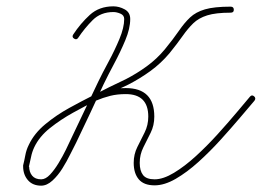

<svg xmlns="http://www.w3.org/2000/svg" viewBox="-20 -576 826 606"><path d="M282 -258Q273 -254 269 -263Q265 -271 274 -275Q300 -286 324 -292Q348 -298 377 -298Q467 -298 467 -208Q467 -180 455.5 -157Q444 -134 432.5 -111Q421 -88 421 -62Q421 -37 431.5 -23.5Q442 -10 468 -10Q495 -10 529 -30.5Q563 -51 598.5 -83.5Q634 -116 667 -152.5Q700 -189 726.5 -220.5Q753 -252 769 -271Q769 -271 769 -271Q769 -271 769 -271Q775 -278 782 -272Q789 -266 783 -258Q766 -238 738 -205Q710 -172 676.5 -135Q643 -98 606.5 -65Q570 -32 534.5 -11.5Q499 9 468 9Q434 9 418 -10Q402 -29 402 -62Q402 -89 413.5 -112Q425 -135 436.5 -158Q448 -181 448 -208Q448 -279 377 -279Q350 -279 328 -273.5Q306 -268 282 -258Q282 -258 282 -258Q282 -258 282 -258ZM227 -457Q222 -449 214 -454Q206 -459 211 -467Q234 -502 263.5 -529Q293 -556 338 -556Q356 -556 373.5 -546.5Q391 -537 391 -516Q391 -486 375.5 -449Q360 -412 340.5 -375.5Q321 -339 307 -310Q307 -310 307 -310Q307 -310 307 -310Q307 -310 307 -310Q286 -264 264 -217.5Q242 -171 220 -125Q213 -112 202 -89.5Q191 -67 177 -44.5Q163 -22 145.5 -6Q128 10 110 10Q83 10 68 -7.5Q53 -25 53 -51Q53 -51 53 -52Q53 -54 53 -54Q57 -70 60 -86.5Q63 -103 71 -119Q88 -155 123 -184Q158 -213 199 -235.5Q240 -258 274 -275Q299 -288 325 -301Q351 -314 377 -326Q412 -344 443.5 -367Q475 -390 500 -420Q527 -453 544.5 -478.5Q562 -504 580 -521Q598 -538 627 -546.5Q656 -555 708 -555Q708 -555 708 -555Q708 -555 708 -555Q718 -555 718 -545Q718 -536 708 -536Q661 -536 634 -527.5Q607 -519 590 -502.5Q573 -486 556.5 -462.5Q540 -439 515 -408Q488 -376 455 -352Q422 -328 385 -309Q359 -297 333.5 -284Q308 -271 282 -258Q250 -242 211 -220.5Q172 -199 138 -172Q104 -145 88 -111Q81 -96 78 -80.5Q75 -65 71 -49Q71 -49 72 -50Q72 -51 72 -51Q72 -33 81.5 -21.5Q91 -10 110 -10Q124 -10 138 -25Q152 -40 165 -61.5Q178 -83 188 -103.5Q198 -124 202 -133Q224 -179 246 -225.5Q268 -272 290 -318Q290 -318 290 -318Q290 -318 290 -318Q303 -345 322.5 -381Q342 -417 357 -453Q372 -489 372 -516Q372 -528 360 -533Q348 -538 338 -538Q298 -538 272.5 -512.5Q247 -487 227 -457Q227 -457 227 -457Q227 -457 227 -457Z"/></svg>

Font: FRB American Cursive Guidelines Arrows Extralight
Style: Italic
Weight: 200
Italic angle: -25°
Version: Version 2.0;Modular Font Editor K font №1